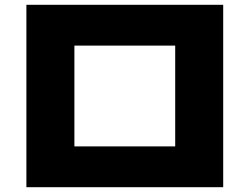

<svg xmlns="http://www.w3.org/2000/svg" viewBox="-20 -760 1040 800"><path d="M290 20H90V-740H910V20ZM290 -150H710V-570H290Z"/></svg>

Font: M PLUS 1p Black
Style: Regular
Weight: 900
Version: Version 1.061